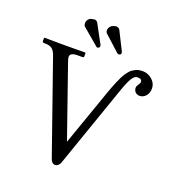

<svg xmlns="http://www.w3.org/2000/svg" viewBox="-153 -963 985 1091"><g transform="rotate(20 339.5 -417.5)"><path d="M423.8 -420.9Q434.1 -450.7 440.4 -468.8Q446.8 -486.8 455.6 -510Q464.4 -533.2 470.2 -546.6Q476.1 -560.1 484.1 -576.9Q492.2 -593.8 498.5 -603.3Q504.9 -612.8 513.4 -623.5Q522 -634.3 530 -639.6Q538.1 -645 547.9 -650.1Q557.6 -655.3 568.4 -657.2Q579.1 -659.2 591.8 -659.2Q623.5 -659.2 648.7 -637Q673.8 -614.7 673.8 -584Q673.8 -555.7 658 -538.3Q642.1 -521 621.1 -521Q606 -521 595.5 -530.8Q585 -540.5 585 -558.1Q585 -566.4 593.5 -578.4Q602.1 -590.3 602.1 -597.2Q602.1 -616.2 576.2 -616.2Q568.8 -616.2 563.2 -613.5Q557.6 -610.8 549.3 -601.6Q541 -592.3 530.8 -570.3Q520.5 -548.3 508.8 -514.2L334 -12.2Q329.6 -1 321.5 5.6Q313.5 12.2 304.2 12.2Q285.2 12.2 275.9 -12.2L80.1 -571.8Q70.8 -596.7 56.4 -606.9Q42 -617.2 16.1 -617.2H9.8Q-1 -617.2 -1 -626V-644L2 -647Q4.4 -647 25.6 -646.7Q46.9 -646.5 74.2 -646.2Q101.6 -646 119.1 -646H132.8Q150.4 -646 177.2 -646.2Q204.1 -646.5 224.6 -646.7Q245.1 -647 247.1 -647L250 -644V-626Q250 -617.2 241.2 -617.2H211.9Q167 -617.2 167 -591.8Q167 -585.4 170.9 -571.8L323.2 -134.8ZM226.1 -839.8Q229 -841.8 234.9 -841.8Q247.1 -839.4 252.9 -830.1L312 -721.2Q314.9 -718.3 314.9 -714.8Q315.9 -712.9 315.9 -710Q315.9 -704.6 311.5 -700.7Q307.1 -696.8 303.2 -696.8Q298.3 -696.8 294.9 -700.2L195.8 -784.2Q189 -791 189 -804.2Q189 -817.4 198.5 -828.4Q208 -839.4 226.1 -839.8ZM355 -845.2Q358.9 -847.2 362.8 -847.2Q378.4 -845.7 384.8 -835L441.9 -721.2Q442.9 -718.3 442.9 -713.9Q442.9 -706.1 435.1 -703.1Q433.1 -702.1 429.2 -702.1Q425.3 -702.1 420.9 -705.1Q418.9 -706.1 415 -710L327.1 -790Q319.8 -795.9 319.8 -809.1Q319.8 -823.7 331.1 -834Q342.3 -844.2 355 -845.2Z"/></g></svg>

Font: Common Serif News
Style: Regular
Weight: 450
Designer: Philipp H. Poll, Khaled Hosny
Foundry: Stefan Peev, Context Ltd.
Version: Version 1.026